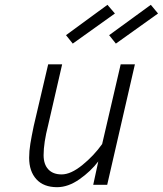

<svg xmlns="http://www.w3.org/2000/svg" viewBox="-20 -767 676 797"><path d="M254 -621 426 -747 457 -711 282 -586ZM433 -621 606 -747 636 -711 461 -586ZM101 -112Q101 -140 106 -170.5Q111 -201 120 -244L180 -500H238L180 -248Q161 -174 161 -123Q161 -85 180.5 -64Q200 -43 236 -43Q274 -43 322 -82Q370 -121 404 -169L481 -500H540L425 0H367L388 -97Q357 -56 310 -23Q263 10 217 10Q161 10 131 -23Q101 -56 101 -112Z"/></svg>

Font: Cairo Light
Style: Italic
Weight: 300
Italic angle: -13°
Designer: Mohamed Gaber, Accademia di Belle Arti di Urbino and others
Foundry: Kief Type Foundry, Accademia di Belle Arti di Urbino and others
Version: Version 3.011